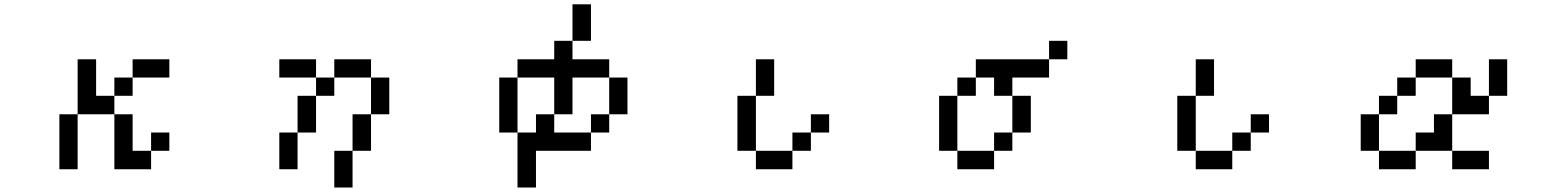

<svg xmlns="http://www.w3.org/2000/svg" viewBox="-20 -712 7040 873"><path d="M250 57.6V-192.4H333V-442.4H417V-276.4H500V-359.4H583V-442.4H750V-359.4H583V-276.4H500V-192.4H583V-26.4H667V57.6H500V-192.4H333V57.6ZM667 -26.4V-109.4H750V-26.4Z M1250 -359.4V-442.4H1417V-359.4ZM1250 57.6V-109.4H1333V-276.4H1417V-109.4H1333V57.6ZM1583 -26.4V-192.4H1667V-26.4ZM1583 -26.4V140.6H1500V-26.4ZM1417 -276.4V-359.4H1500V-276.4ZM1667 -192.4V-359.4H1500V-442.4H1667V-359.4H1750V-192.4Z M2250 -109.4V-359.4H2333V-442.4H2500V-526.4H2583V-692.4H2667V-526.4H2583V-442.4H2750V-359.4H2833V-192.4H2750V-359.4H2583V-192.4H2500V-359.4H2333V-109.4H2417V-192.4H2500V-109.4H2667V-192.4H2750V-109.4H2667V-26.4H2417V140.6H2333V-109.4Z M3333 -26.4V-276.4H3417V-442.4H3500V-276.4H3417V-26.4H3583V-109.4H3667V-192.4H3750V-109.4H3667V-26.4H3583V57.6H3417V-26.4Z M4250 -26.4V-276.4H4333V-359.4H4417V-442.4H4750V-359.4H4583V-276.4H4667V-109.4H4583V-276.4H4500V-359.4H4417V-276.4H4333V-26.4H4500V-109.4H4583V-26.4H4500V57.6H4333V-26.4ZM4750 -442.4V-526.4H4833V-442.4Z M5333 -26.4V-276.4H5417V-442.4H5500V-276.4H5417V-26.4H5583V-109.4H5667V-192.4H5750V-109.4H5667V-26.4H5583V57.6H5417V-26.4Z M6167 -26.4V-192.4H6250V-276.4H6333V-359.4H6417V-442.4H6583V-359.4H6667V-276.4H6750V-442.4H6833V-276.4H6750V-192.4H6583V-359.4H6417V-276.4H6333V-192.4H6250V-26.4H6417V-109.4H6500V-192.4H6583V-26.4H6417V57.6H6250V-26.4ZM6583 -26.4H6750V57.6H6583Z"/></svg>

Font: KH Dot kagurazaka 12
Style: Regular
Weight: 400
Designer: Original version for X68000 by Keitarou Hiraki (http://hp.vector.co.jp/authors/VA000874/) / TrueType conversion by Homem
Version: Version 1.00.20150527